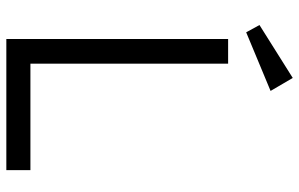

<svg xmlns="http://www.w3.org/2000/svg" viewBox="-189 -755 944 606"><g transform="rotate(90 283.0 -452.0)"><path d="M103 0V-700H181V-76H517V0ZM82 -757 59 -799 226 -904 267 -834Z"/></g></svg>

Font: Lexend Deca Light
Style: Regular
Weight: 300
Designer: Bonnie Shaver-Troup, Thomas Jockin
Foundry: Lexend
Version: Version 1.008; ttfautohint (v1.8.4.7-5d5b)